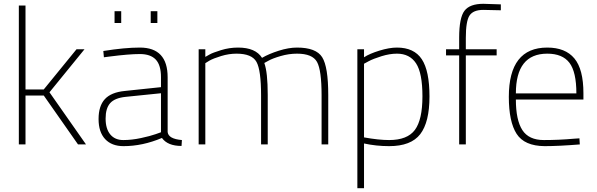

<svg xmlns="http://www.w3.org/2000/svg" viewBox="-20 -759 3138 1009"><path d="M114 0H79V-730H114V-289H210L382 -500H424L240 -274L432 0H390L210 -257H114Z M861 -353V-65Q865 -29 936 -23L934 8Q861 8 831 -34Q729 9 629 9Q567 9 532.5 -28Q498 -65 498 -133.5Q498 -202 531 -238Q564 -274 636 -281L826 -301V-353Q826 -417 798.5 -446Q771 -475 715 -475Q658 -475 557 -462L526 -458L523 -491Q635 -509 715 -509Q861 -509 861 -353ZM798 -54 826 -64V-269L640 -250Q583 -244 559 -217Q535 -190 535 -136Q535 -82 559.5 -52.5Q584 -23 628 -23Q672 -23 721 -33.5Q770 -44 798 -54ZM582 -638V-700H617V-638ZM772 -638V-700H807V-638Z M1059 0H1024V-500H1059V-460Q1068 -465 1083 -473.5Q1098 -482 1141.5 -495.5Q1185 -509 1231 -509Q1323 -509 1357 -455Q1393 -476 1445 -492.5Q1497 -509 1541 -509Q1641 -509 1673 -458.5Q1705 -408 1705 -260V0H1670V-258Q1670 -390 1646 -433.5Q1622 -477 1541 -477Q1498 -477 1455 -464.5Q1412 -452 1391 -440L1369 -428Q1387 -379 1387 -260V0H1352V-258Q1352 -390 1328 -433.5Q1304 -477 1223 -477Q1183 -477 1142 -464.5Q1101 -452 1080 -440L1059 -427Z M1858 230V-500H1893V-458Q1922 -477 1974 -493Q2026 -509 2066 -509Q2156 -509 2196.5 -448Q2237 -387 2237 -252Q2237 -117 2188.5 -54Q2140 9 2025 9Q1957 9 1893 -5V230ZM2066 -477Q2028 -477 1984.5 -463.5Q1941 -450 1917 -437L1893 -424V-37Q1970 -23 2025 -23Q2121 -23 2160.5 -76.5Q2200 -130 2200 -252.5Q2200 -375 2166.5 -426Q2133 -477 2066 -477Z M2428 -468V0H2393V-468H2324V-500H2393V-561Q2393 -666 2421 -702.5Q2449 -739 2520 -739L2612 -736V-705Q2548 -707 2520 -707Q2467 -707 2447.5 -677.5Q2428 -648 2428 -560V-500H2590V-468Z M2995 -30 3025 -32 3027 0Q2915 9 2842 9Q2736 8 2695 -55.5Q2654 -119 2654 -250Q2654 -509 2856 -509Q2951 -509 2998.5 -452Q3046 -395 3046 -269V-236H2691Q2691 -128 2725 -75.5Q2759 -23 2838 -23Q2917 -23 2995 -30ZM2691 -268H3009Q3009 -381 2972.5 -429Q2936 -477 2856 -477Q2691 -477 2691 -268Z"/></svg>

Font: Titillium Web ExtraLight
Style: Regular
Weight: 275
Version: Version 1.002;PS 57.000;hotconv 1.0.70;makeotf.lib2.5.55311